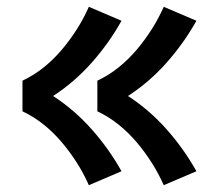

<svg xmlns="http://www.w3.org/2000/svg" viewBox="-20 -622 640 564"><path d="M461 -78Q446 -112 426 -143.5Q406 -175 382 -203.5Q358 -232 329 -255.5Q300 -279 266 -295V-385Q300 -401 329 -424.5Q358 -448 382 -476.5Q406 -505 426 -536.5Q446 -568 461 -602L557 -561Q520 -495 469.5 -438Q419 -381 356 -340Q419 -299 469.5 -242Q520 -185 557 -119ZM241 -78Q226 -112 206 -143.5Q186 -175 162 -203.5Q138 -232 109 -255.5Q80 -279 46 -295V-385Q80 -401 109 -424.5Q138 -448 162 -476.5Q186 -505 206 -536.5Q226 -568 241 -602L337 -561Q300 -495 249.5 -438Q199 -381 136 -340Q199 -299 249.5 -242Q300 -185 337 -119Z"/></svg>

Font: Iosevka Curly XBdEx
Style: Regular
Weight: 800
Width: 7
Monospace: yes
Designer: Belleve Invis
Foundry: Belleve Invis
Version: Version 11.1.0; ttfautohint (v1.8.3)